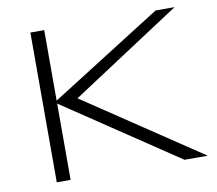

<svg xmlns="http://www.w3.org/2000/svg" viewBox="-75 -759 957 847"><g transform="rotate(-10 403.0 -335.5)"><path d="M174.8 -355 673.8 -670.9H758.8L267.1 -349.1L789.1 0H685.1L174.8 -341.8V0H112.8V-670.9H174.8Z"/></g></svg>

Font: Syncopate
Style: Regular
Weight: 400
Width: 7
Version: Version 001.001